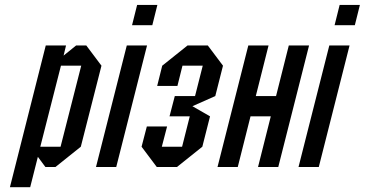

<svg xmlns="http://www.w3.org/2000/svg" viewBox="-20 -687 1501 790"><path d="M230.8 -416.7 145.8 -83.3H229.2L314.2 -416.7ZM168.3 -500H251.7L241.7 -458.3L293.3 -500H335L397.5 -416.7L312.5 -83.3L208.3 0H166.7L135.8 -41.7L104.2 83.3H20.8Z M458.3 0H375L501.7 -500H585ZM606.7 -583.3H523.3L544.2 -666.7H627.5Z M562.5 -83.3 584.2 -166.7H667.5L645.8 -83.3H729.2L760.8 -208.3H677.5L699.2 -291.7H782.5L814.2 -416.7H730.8L710 -333.3H626.7L647.5 -416.7L751.7 -500H835L897.5 -416.7L865.8 -291.7L771.7 -250L844.2 -208.3L812.5 -83.3L708.3 0H625Z M1125 0H1041.7L1094.2 -208.3H1010.8L958.3 0H875L1001.7 -500H1085L1032.5 -291.7H1115.8L1168.3 -500H1251.7Z M1291.7 0H1208.3L1335 -500H1418.3ZM1440 -583.3H1356.7L1377.5 -666.7H1460.8Z"/></svg>

Font: Yulong
Style: Italic
Weight: 400
Italic angle: -14.25°
Designer: GGBotNet
Foundry: f0n7.com
Version: 1.00